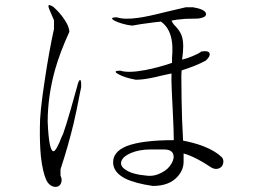

<svg xmlns="http://www.w3.org/2000/svg" viewBox="-20 -742 1040 745"><path d="M189.5 -662.1V-629.9Q169.9 -541 153.3 -428.7Q133.8 -300.8 134.8 -248Q133.8 -185.5 138.7 -134.8Q145.5 -74.2 160.2 -42Q168.9 -25.4 182.6 -19.5Q194.3 -14.6 205.1 -18.6Q214.8 -23.4 217.8 -34.2Q221.7 -46.9 214.8 -60.5V-85Q244.1 -173.8 265.6 -262.7Q277.3 -312.5 290 -379.9L294.9 -403.3Q295.9 -430.7 291 -431.6Q285.2 -431.6 279.3 -406.2Q270.5 -375 254.9 -319.3Q236.3 -254.9 224.6 -221.7L219.7 -211.9Q199.2 -158.2 188.5 -155.3Q169.9 -152.3 165 -269.5Q165 -368.2 193.4 -470.7Q211.9 -537.1 249 -618.2Q249 -638.7 229.5 -667Q211.9 -693.4 186.5 -715.8Q167 -727.5 168 -717.8Q168 -711.9 178.7 -688.5Q182.6 -679.7 184.6 -674.8Q188.5 -667 189.5 -662.1ZM728.5 -713.9H701.2L622.1 -695.3Q548.8 -676.8 516.6 -672.9Q462.9 -665 433.6 -674.8Q416 -674.8 415 -670.9Q414.1 -667 425.8 -661.1Q436.5 -655.3 454.1 -650.4Q473.6 -644.5 493.2 -642.6Q529.3 -649.4 555.7 -652.3Q582 -656.2 604.5 -658.2Q636.7 -635.7 645.5 -589.8Q651.4 -563.5 647.5 -516.6V-498Q589.8 -478.5 541 -469.7Q477.5 -458 447.3 -467.8Q414.1 -467.8 439.5 -454.1Q463.9 -440.4 506.8 -432.6Q531.2 -432.6 561.5 -438.5Q578.1 -441.4 609.4 -449.2L645.5 -457Q644.5 -433.6 646.5 -390.6Q647.5 -365.2 650.4 -310.5Q652.3 -264.6 653.3 -245.1Q654.3 -213.9 654.3 -198.2Q530.3 -198.2 470.7 -174.8Q418.9 -153.3 418.9 -112.3Q418.9 -73.2 466.8 -48.8Q504.9 -30.3 573.2 -20.5Q635.7 -20.5 668 -55.7Q691.4 -81.1 692.4 -112.3V-146.5Q714.8 -140.6 747.1 -124Q771.5 -111.3 798.8 -92.8Q811.5 -85 823.2 -86.9Q834 -88.9 840.8 -96.7Q846.7 -105.5 846.7 -115.2Q846.7 -126 839.8 -132.8Q814.5 -157.2 768.6 -174.8Q732.4 -188.5 690.4 -196.3Q685.5 -283.2 684.6 -354.5Q683.6 -394.5 683.6 -448.2L684.6 -468.8Q714.8 -478.5 734.4 -486.3Q760.7 -497.1 778.3 -506.8Q796.9 -523.4 793 -535.2Q789.1 -546.9 760.7 -542Q752 -534.2 725.6 -523.4Q701.2 -513.7 686.5 -510.7Q695.3 -568.4 686.5 -598.6Q681.6 -617.2 664.1 -636.7Q656.2 -644.5 653.3 -648.4Q648.4 -655.3 645.5 -662.1Q662.1 -666 699.2 -668.9Q727.5 -669.9 747.1 -669.9Q782.2 -673.8 779.3 -689.5Q775.4 -706.1 728.5 -713.9ZM565.4 -162.1H616.2Q644.5 -162.1 651.4 -145.5Q658.2 -128.9 645.5 -107.4Q632.8 -85 607.4 -72.3Q579.1 -56.6 548.8 -60.5Q493.2 -65.4 467.8 -83Q444.3 -97.7 451.2 -117.2Q458 -135.7 488.3 -148.4Q520.5 -162.1 565.4 -162.1Z"/></svg>

Font: BatangChe
Style: Regular
Weight: 400
Monospace: yes
Version: Version 2.21